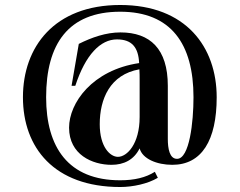

<svg xmlns="http://www.w3.org/2000/svg" viewBox="-20 -645 962 770"><path d="M462 105C513 105 573 92 613 68L601 44C565 67 519 78 462 78C254 78 165 -54 165 -255C165 -469 254 -598 462 -598C666 -598 756 -469 756 -255C756 -156 740 -8 690 -8C660 -8 653 -49 653 -88V-301C653 -449 582 -515 463 -515C405 -515 348 -495 296 -469L267 -301H282C323 -426 383 -487 449 -487C510 -487 535 -454 538 -392C350 -364 257 -232 257 -133C257 -25 350 16 427 16C477 16 517 -4 540 -50C551 -8 609 16 671 16C789 16 849 -82 849 -255C849 -456 726 -625 462 -625C197 -625 72 -456 72 -255C72 -53 197 105 462 105ZM453 -16C422 -16 380 -55 380 -147C380 -248 421 -346 539 -367C540 -352 540 -338 540 -322V-176C540 -67 489 -16 453 -16Z"/></svg>

Font: Sprat Condensed Medium
Style: Regular
Weight: 500
Width: 3
Designer: Ethan Nakache
Foundry: Collletttivo
Version: Version 2.000;Glyphs 3.2 (3217)